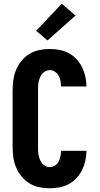

<svg xmlns="http://www.w3.org/2000/svg" viewBox="-20 -1007 540 1035"><path d="M248 8Q219 8 191 2Q163 -4 139 -18.5Q115 -33 96.5 -55.5Q78 -78 67 -104Q56 -130 52 -158.5Q48 -187 48 -215V-520Q48 -548 52 -576.5Q56 -605 67 -631Q78 -657 96.5 -679.5Q115 -702 139 -716.5Q163 -731 191 -737Q219 -743 248 -743Q274 -743 300.5 -738Q327 -733 350.5 -720.5Q374 -708 392.5 -688Q411 -668 422.5 -644.5Q434 -621 440 -594.5Q446 -568 446 -541H309Q309 -556 306 -571Q303 -586 296 -599Q289 -612 276 -620.5Q263 -629 248 -629Q236 -629 225.5 -623.5Q215 -618 207.5 -609Q200 -600 195.5 -589Q191 -578 188.5 -566.5Q186 -555 185.5 -543.5Q185 -532 185 -520V-215Q185 -203 185.5 -191.5Q186 -180 188.5 -168.5Q191 -157 195.5 -146Q200 -135 207.5 -126Q215 -117 225.5 -111.5Q236 -106 248 -106Q263 -106 276 -114.5Q289 -123 296 -136Q303 -149 306 -164Q309 -179 309 -194H446Q446 -167 440 -140.5Q434 -114 422.5 -90.5Q411 -67 392.5 -47Q374 -27 350.5 -14.5Q327 -2 300.5 3Q274 8 248 8ZM236 -789 175 -841 313 -987 387 -923Z"/></svg>

Font: Iosevka SS04 Heavy
Style: Regular
Weight: 900
Monospace: yes
Designer: Belleve Invis
Foundry: Belleve Invis
Version: Version 19.0.0; ttfautohint (v1.8.4)